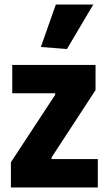

<svg xmlns="http://www.w3.org/2000/svg" viewBox="-20 -826 477 846"><path d="M160 -619 226 -806H391L275 -610ZM28 -111 223 -408V-415H34V-540H401V-429L207 -132V-125H411V0H28Z"/></svg>

Font: Encode Sans Compressed
Style: ExtraBold
Weight: 800
Designer: Pablo Impallari, Andres Torresi
Foundry: Pablo Impallari, Andres Torresi
Version: Version 1.000; ttfautohint (v1.00) -l 8 -r 50 -G 200 -x 14 -